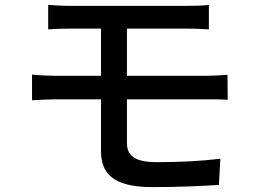

<svg xmlns="http://www.w3.org/2000/svg" viewBox="-20 -741 1040 785"><path d="M177 -721V-621C205 -623 235 -624 270 -624H393V-431H212C183 -431 139 -433 111 -436V-331C140 -333 185 -335 212 -335H393V-124C393 -34 439 24 604 24C699 24 802 20 875 15L881 -92C798 -82 713 -78 621 -78C534 -78 499 -103 499 -156V-335H823C845 -335 885 -335 911 -333L910 -435C886 -433 842 -431 821 -431H499V-624H748C784 -624 809 -622 834 -621V-721C811 -718 781 -717 748 -717H270C235 -717 205 -719 177 -721Z"/></svg>

Font: Noto Sans HK Medium
Style: Regular
Weight: 500
Designer: Ryoko NISHIZUKA 西塚涼子 (kana, bopomofo & ideographs); Paul D. Hunt (Latin, Greek & Cyrillic); Sandoll Communications 산돌커뮤니
Foundry: Adobe
Version: Version 2.002;hotconv 1.0.116;makeotfexe 2.5.65601